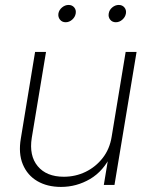

<svg xmlns="http://www.w3.org/2000/svg" viewBox="-20 -736 596 764"><path d="M222.7 7.8Q168 7.8 128.4 -15.4Q88.9 -38.6 70.8 -82Q52.7 -125.5 63 -185.5L119.6 -529.3H163.1L106.4 -187.5Q95.2 -116.7 130.1 -74.7Q165 -32.7 233.9 -32.7Q280.3 -32.7 320.6 -52.2Q360.8 -71.8 388.7 -107.4Q416.5 -143.1 424.3 -191.9L480 -529.3H523.4L435.5 0H393.1L413.1 -121.1H423.3Q392.1 -55.2 338.4 -23.7Q284.7 7.8 222.7 7.8ZM440.9 -647.5Q426.8 -647.5 418.5 -657.7Q410.2 -668 412.6 -682.1Q414.6 -696.3 426.5 -706.3Q438.5 -716.3 452.6 -716.3Q466.8 -716.3 475.1 -706.3Q483.4 -696.3 481 -682.1Q478.5 -668 466.8 -657.7Q455.1 -647.5 440.9 -647.5ZM241.2 -647.5Q227.1 -647.5 218.8 -657.7Q210.4 -668 212.4 -682.1Q214.8 -696.3 226.8 -706.3Q238.8 -716.3 252.9 -716.3Q267.1 -716.3 275.4 -706.3Q283.7 -696.3 281.2 -682.1Q278.8 -668 267.1 -657.7Q255.4 -647.5 241.2 -647.5Z"/></svg>

Font: Inter 24pt ExtraLight
Style: Italic
Weight: 250
Italic angle: -9.3988°
Version: Version 4.001;git-66647c0bb